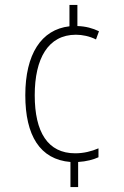

<svg xmlns="http://www.w3.org/2000/svg" viewBox="-20 -744 501 774"><path d="M292 -639V-724H260V-638C146 -625 82 -525 82 -360C82 -198 141 -101 264 -91V10H295V-91C329 -93 357 -101 377 -110V-146C349 -134 318 -126 283 -126C173 -126 120 -211 120 -360C120 -508 174 -604 286 -604C312 -604 341 -598 367 -585L379 -618C354 -630 326 -638 292 -639Z"/></svg>

Font: Noto Sans Arabic UI Cn XLt
Style: Regular
Weight: 200
Width: 3
Designer: Monotype Design Team, Nadine Chahine and Nizar Qandah
Foundry: Monotype Imaging Inc.
Version: Version 2.010